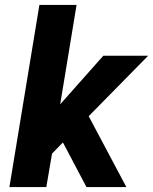

<svg xmlns="http://www.w3.org/2000/svg" viewBox="-20 -755 618 775"><path d="M18 0H167L190 -135L234 -180L329 0H490L338 -286L578 -530H397L223 -334L289 -735H139Z"/></svg>

Font: Iosevka Sparkle Heavy Oblique
Style: Regular
Weight: 900
Italic angle: -9°
Designer: Belleve Invis
Foundry: Belleve Invis
Version: Version 4.5.0; ttfautohint (v1.8.3)